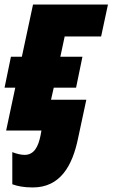

<svg xmlns="http://www.w3.org/2000/svg" viewBox="-33 -573 494 843"><path d="M111 250C231 250 285 156 310 33L346 -135H191L203 -188H301L329 -324H232L251 -413H411L441 -553H112L63 -324H15L-13 -188H34L-6 0H149L145 22C135 71 117 107 75 107C61 107 41 103 21 95V236C43 244 70 250 111 250Z"/></svg>

Font: Noto Sans Condensed Black
Style: Italic
Weight: 900
Width: 3
Italic angle: -12°
Designer: Monotype Design Team
Foundry: Monotype Imaging Inc.
Version: Version 2.013